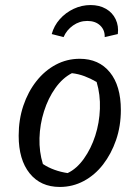

<svg xmlns="http://www.w3.org/2000/svg" viewBox="-20 -732 533 761"><path d="M217 9Q141 9 97.5 -45Q54 -99 54 -194Q54 -258 72.5 -313Q91 -368 124 -410Q157 -452 201 -475.5Q245 -499 296 -499Q372 -499 415.5 -445.5Q459 -392 459 -296Q459 -232 440 -177Q421 -122 388.5 -80Q356 -38 312 -14.5Q268 9 217 9ZM248 -46Q284 -63 312.5 -103Q341 -143 357.5 -194Q374 -245 376 -301Q378 -357 363 -407Q339 -421 315 -430Q291 -439 265 -442Q228 -423 199.5 -383Q171 -343 154.5 -291Q138 -239 136.5 -184.5Q135 -130 150 -82Q171 -68 196 -59Q221 -50 248 -46ZM339 -712Q374 -712 400 -697Q426 -682 438.5 -655.5Q451 -629 447 -597L395 -585Q396 -613 377 -631Q358 -649 326 -649Q295 -649 269.5 -631Q244 -613 232 -585L185 -597Q194 -630 217 -656Q240 -682 272 -697Q304 -712 339 -712Z"/></svg>

Font: Piazzolla Thin Medium
Style: Italic
Weight: 500
Italic angle: -11.3°
Version: Version 2.005